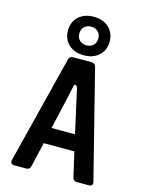

<svg xmlns="http://www.w3.org/2000/svg" viewBox="-144 -1087 888 1172"><g transform="rotate(15 300.0 -501.0)"><path d="M63.6 0Q51.3 0 45.3 -7.2Q39.4 -14.3 42.5 -27.3L213.8 -708.9Q219.4 -730 241 -730H358.2Q379.9 -730 385.5 -708.9L557.5 -27.3Q560.6 -14.3 554.9 -7.2Q549.1 0 536.4 0H459.4Q437.8 0 432.8 -21.7L397 -177H203.5L167.6 -21.7Q162.6 0 141 0ZM225.6 -278.8H373.9L330.1 -475.1Q325.7 -495.4 321.7 -513.8Q317.8 -532.3 314.5 -548Q310.9 -565.5 301.2 -570.2Q291.4 -574.9 288.4 -559.7Q285 -541.6 280.3 -520.5Q275.5 -499.3 270.4 -476.1ZM300 -758.4Q240.7 -758.4 204.5 -792Q168.3 -825.6 168.3 -880.1Q168.3 -934.5 204.5 -968.1Q240.7 -1001.6 300 -1001.6Q359.3 -1001.6 395.5 -968Q431.7 -934.4 431.7 -879.9Q431.7 -825.5 395.5 -791.9Q359.3 -758.4 300 -758.4ZM300 -821.3Q327 -821.3 343.5 -837.5Q360 -853.8 360 -880.3Q360 -906.8 343.5 -923Q327 -939.1 300 -939.1Q273 -939.1 256.5 -922.9Q240 -906.7 240 -880Q240 -853.8 256.5 -837.5Q273 -821.3 300 -821.3Z"/></g></svg>

Font: Pitagon Sans Mono
Style: Regular
Weight: 400
Monospace: yes
Designer: Travis Tran
Foundry: Pitagon
Version: Version 1.001;gftools[0.9.26]